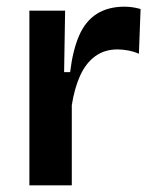

<svg xmlns="http://www.w3.org/2000/svg" viewBox="-20 -555 458 575"><path d="M68 0V-263V-523H175L172 -339H190Q198 -405 217 -448.5Q236 -492 270 -513.5Q304 -535 353 -535Q363 -535 375 -533.5Q387 -532 401 -528L396 -394Q380 -401 363 -404Q346 -407 332 -407Q293 -407 265 -386.5Q237 -366 220 -328.5Q203 -291 195 -240V0Z"/></svg>

Font: Bricolage Grotesque 48pt Condensed ExtraBold SemiBold
Style: Regular
Weight: 600
Version: Version 1.000;gftools[0.9.30]